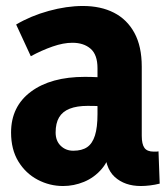

<svg xmlns="http://www.w3.org/2000/svg" viewBox="-20 -605 560 642"><path d="M330 -114H354Q345 -69 320 -40Q295 -11 261 3Q227 17 191 17Q146 17 106 -4Q66 -25 41.5 -65Q17 -105 17 -162Q17 -249 83.5 -298.5Q150 -348 264 -348Q284 -348 316.5 -346.5Q349 -345 372 -340V-244Q347 -248 324.5 -249.5Q302 -251 273 -251Q237 -251 213 -241.5Q189 -232 177.5 -212.5Q166 -193 166 -162Q166 -134 183 -117.5Q200 -101 225 -101Q254 -101 271.5 -113Q289 -125 297.5 -152Q306 -179 306 -223V-377Q306 -422 283 -442Q260 -462 222 -462Q192 -462 156 -449.5Q120 -437 83 -417L34 -523Q83 -552 143 -568.5Q203 -585 257 -585Q317 -585 361 -562.5Q405 -540 429.5 -495Q454 -450 454 -382V-151Q454 -123 463 -110.5Q472 -98 494 -98Q497 -98 501.5 -98Q506 -98 510 -99L514 9Q498 13 481.5 15Q465 17 451 17Q397 17 363.5 -13.5Q330 -44 330 -114Z"/></svg>

Font: Yaldevi
Style: Bold
Weight: 700
Designer: Sol Matas, Rajitha Manaperi, Kosala Senevirathne
Foundry: Mooniak
Version: Version 1.100